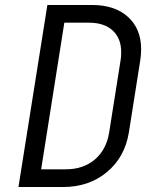

<svg xmlns="http://www.w3.org/2000/svg" viewBox="-20 -750 640 770"><path d="M54 0 170 -730H349Q441 -730 493.5 -682Q546 -634 546 -553Q546 -532 543 -511L497 -220Q481 -120 409 -60Q337 0 233 0ZM244 -71Q314 -71 360.5 -110.5Q407 -150 418 -220L464 -511Q466 -521 466 -541Q466 -596 432 -627.5Q398 -659 337 -659H238L145 -71Z"/></svg>

Font: JetBrains Mono Semi Light
Style: Italic
Weight: 350
Italic angle: -9°
Monospace: yes
Designer: Philipp Nurullin, Konstantin Bulenkov
Foundry: JetBrains
Version: 2.002